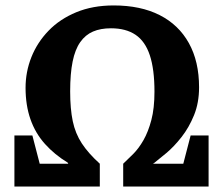

<svg xmlns="http://www.w3.org/2000/svg" viewBox="-20 -686 821 706"><path d="M33 0V-188H99L126 -84H231L229 -88Q181 -117 145.5 -156.5Q110 -196 92 -247.5Q74 -299 74 -363Q74 -422 95.5 -476Q117 -530 158.5 -573Q200 -616 260.5 -641Q321 -666 398 -666Q497 -666 567 -630.5Q637 -595 674.5 -527.5Q712 -460 712 -365Q712 -308 693.5 -262.5Q675 -217 647.5 -182Q620 -147 592 -123.5Q564 -100 546 -86L542 -84H654L681 -188H747V0H433V-84Q450 -100 470 -120Q490 -140 507.5 -170.5Q525 -201 536.5 -244.5Q548 -288 548 -349Q548 -431 531 -482.5Q514 -534 478.5 -558Q443 -582 388 -582Q350 -582 322 -570Q294 -558 275 -531Q256 -504 247 -459.5Q238 -415 238 -350Q238 -286 247.5 -240.5Q257 -195 281 -158.5Q305 -122 347 -84V0Z"/></svg>

Font: Faustina
Style: Bold
Weight: 700
Designer: Alfonso Garcia
Foundry: http://www.omnibus-type.com
Version: Version 1.200